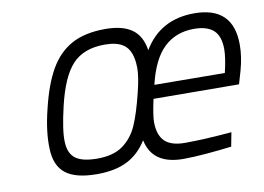

<svg xmlns="http://www.w3.org/2000/svg" viewBox="-62 -602 968 704"><g transform="rotate(-10 422.0 -249.5)"><path d="M91 -111Q88 -174 109 -258Q130 -346 161.5 -400.5Q193 -455 242.5 -482Q292 -509 368 -509Q432 -509 467 -484Q502 -459 510 -405Q572 -509 699 -509Q844 -509 844 -367Q844 -322 830 -272L816 -224L498 -226Q485 -167 485 -142Q485 -94 508.5 -70.5Q532 -47 584 -47Q655 -47 758 -56L748 -4Q709 1 657.5 5.5Q606 10 568 10Q453 10 434 -83Q404 -35 359 -12.5Q314 10 247 10Q168 10 130.5 -19Q93 -48 91 -111ZM445 -259Q459 -315 459 -348Q459 -369 455 -386Q448 -421 424 -437Q400 -453 356 -453Q278 -453 236 -408.5Q194 -364 169 -258Q148 -169 150 -128Q151 -85 176 -65.5Q201 -46 258 -46Q318 -46 353.5 -72Q389 -98 408 -141.5Q427 -185 445 -259ZM785 -360Q785 -409 761 -431Q737 -453 688 -453Q621 -453 576.5 -411Q532 -369 510 -276L772 -274Q785 -329 785 -360Z"/></g></svg>

Font: Cairo Light
Style: Italic
Weight: 300
Italic angle: -13°
Designer: Mohamed Gaber, Accademia di Belle Arti di Urbino and others
Foundry: Kief Type Foundry, Accademia di Belle Arti di Urbino and others
Version: Version 3.011